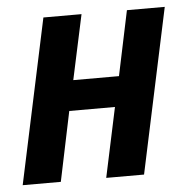

<svg xmlns="http://www.w3.org/2000/svg" viewBox="-44 -588 620 632"><g transform="rotate(-5 265.5 -272.0)"><path d="M132 0 180 -230H331L282 0H407L523 -544H398L353 -330H202L248 -544H122L6 0Z"/></g></svg>

Font: Noto Sans UI SemiCondensed
Style: Bold Italic
Weight: 700
Width: 4
Designer: Monotype Design Team
Foundry: Monotype Imaging Inc.
Version: 1.001